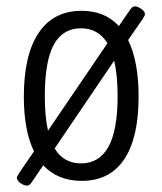

<svg xmlns="http://www.w3.org/2000/svg" viewBox="-20 -563 510 604"><path d="M65 21Q56 21 44.5 13Q33 5 33 -4Q33 -7 35.5 -10.5Q38 -14 41 -20L87 -87Q55 -152 55 -259Q55 -390 101.5 -459.5Q148 -529 237 -529Q310 -529 354 -481L389 -532Q396 -543 404 -543Q413 -543 424.5 -535Q436 -527 436 -518Q436 -515 433.5 -511.5Q431 -508 428 -502L383 -437Q416 -370 416 -259Q416 -129 370.5 -61.5Q325 6 237 6Q162 6 116 -43L80 10Q73 21 65 21ZM121 -261Q121 -196 131 -152L318 -427Q289 -474 235 -474Q177 -474 149 -422Q121 -370 121 -261ZM235 -49Q292 -49 321 -101Q350 -153 350 -261Q350 -327 339 -372L152 -96Q180 -49 235 -49Z"/></svg>

Font: Asap Condensed Light
Style: Regular
Weight: 300
Width: 3
Designer: Pablo Cosgaya
Foundry: Omnibus-Type
Version: Version 3.001; ttfautohint (v1.8.4.7-5d5b)